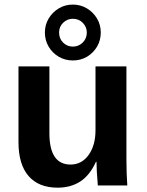

<svg xmlns="http://www.w3.org/2000/svg" viewBox="-20 -823 651 852"><path d="M405.8 -105Q378.4 -44.9 336.2 -17.6Q293.9 9.8 235.8 9.8Q151.9 9.8 106.9 -41.7Q62 -93.3 62 -192.9V-528.3H199.2V-231.9Q199.2 -92.8 293 -92.8Q342.8 -92.8 373.3 -135.5Q403.8 -178.2 403.8 -245.1V-528.3H541V-118.2Q541 -84.5 542 -54.9Q543 -25.4 544.9 0H414.1Q408.2 -70.3 408.2 -105ZM427.2 -678.7Q427.2 -644.5 410.9 -616.5Q394.5 -588.4 366.5 -571.5Q338.4 -554.7 303.2 -554.7Q268.6 -554.7 240.2 -571.5Q211.9 -588.4 195.6 -616.5Q179.2 -644.5 179.2 -678.7Q179.2 -712.9 196 -741Q212.9 -769 241 -785.9Q269 -802.7 303.2 -802.7Q337.4 -802.7 365.5 -785.9Q393.6 -769 410.4 -741Q427.2 -712.9 427.2 -678.7ZM365.2 -678.7Q365.2 -703.6 347.4 -721.7Q329.6 -739.7 303.2 -739.7Q278.3 -739.7 260.3 -722.2Q242.2 -704.6 242.2 -678.7Q242.2 -651.4 260.3 -633.8Q278.3 -616.2 303.2 -616.2Q329.1 -616.2 347.2 -634.3Q365.2 -652.3 365.2 -678.7Z"/></svg>

Font: Arimo
Style: Bold
Weight: 700
Designer: Steve Matteson
Foundry: Monotype Imaging Inc.
Version: Version 1.33